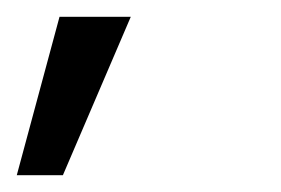

<svg xmlns="http://www.w3.org/2000/svg" viewBox="-28 -770 335 229"><path d="M-8 -561 43 -750H128L47 -561Z"/></svg>

Font: Lobster Two
Style: Regular
Weight: 400
Designer: Pablo Impallari
Foundry: Pablo Impallari. www.impallari.com
Version: Version 1.006